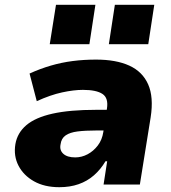

<svg xmlns="http://www.w3.org/2000/svg" viewBox="-20 -768 712 799"><path d="M227 11Q165 11 121.5 -13.5Q78 -38 57 -78.5Q36 -119 44 -168Q52 -215 89.5 -247Q127 -279 198.5 -295Q270 -311 380 -311H448L435 -225H380Q335 -225 303 -221Q271 -217 253 -204.5Q235 -192 232 -167Q227 -143 243.5 -128Q260 -113 293 -113Q320 -113 344.5 -126Q369 -139 387 -162.5Q405 -186 410 -219L425 -316Q432 -360 406.5 -377Q381 -394 325 -394Q287 -394 238.5 -383.5Q190 -373 133 -347L103 -462Q147 -482 191.5 -495Q236 -508 282.5 -514Q329 -520 380 -520Q463 -520 518 -495Q573 -470 596.5 -417Q620 -364 607 -280L562 0H411L426 -97H419Q399 -63 371 -38.5Q343 -14 307 -1.5Q271 11 227 11ZM433 -584 458 -748H622L597 -584ZM187 -584 213 -748H377L352 -584Z"/></svg>

Font: Nunito Sans 6pt Black
Style: Italic
Weight: 900
Italic angle: -9°
Version: Version 3.101;gftools[0.9.27]